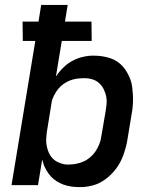

<svg xmlns="http://www.w3.org/2000/svg" viewBox="-20 -755 640 783"><path d="M303 8Q286 8 269.5 5.5Q253 3 238 -2.5Q223 -8 210 -16.5Q197 -25 186.5 -36.5Q176 -48 167 -64.5Q158 -81 156 -92L152 -104L135 0H27L124 -588H73L72 -667H137L148 -735H256L245 -667H353L354 -588H232L208 -443Q216 -455 226 -466.5Q236 -478 247 -487.5Q258 -497 271 -504.5Q284 -512 297.5 -517Q311 -522 327.5 -525Q344 -528 353 -528H364Q381 -528 397 -525.5Q413 -523 428.5 -518Q444 -513 457 -504.5Q470 -496 480 -485Q490 -474 498 -460Q506 -446 511.5 -431.5Q517 -417 519 -401Q521 -385 522 -369Q523 -353 522 -333.5Q521 -314 519 -303L500 -188Q498 -174 494.5 -160Q491 -146 486.5 -132.5Q482 -119 476 -105.5Q470 -92 462 -79.5Q454 -67 444 -55.5Q434 -44 422.5 -34Q411 -24 398 -16Q385 -8 371.5 -3Q358 2 341 5Q324 8 315 8ZM252 -84H261Q275 -84 290.5 -87Q306 -90 320 -96Q334 -102 346.5 -112.5Q359 -123 368 -135.5Q377 -148 384 -165Q391 -182 392 -192L411 -303Q412 -312 413.5 -321.5Q415 -331 415 -340.5Q415 -350 413.5 -359Q412 -368 409 -376.5Q406 -385 402 -393Q398 -401 392.5 -407.5Q387 -414 380 -419.5Q373 -425 365 -428.5Q357 -432 346.5 -434Q336 -436 330 -436H321Q307 -436 292.5 -434Q278 -432 264.5 -426.5Q251 -421 239 -412.5Q227 -404 217.5 -392.5Q208 -381 200 -365Q192 -349 191 -340L173 -229Q171 -219 170 -209Q169 -199 168.5 -189Q168 -179 169 -170Q170 -161 172.5 -151.5Q175 -142 178.5 -133.5Q182 -125 187.5 -117.5Q193 -110 200 -104Q207 -98 215.5 -94Q224 -90 234.5 -87Q245 -84 252 -84Z"/></svg>

Font: Iosevka Aile Semibold Oblique
Style: Regular
Weight: 600
Italic angle: -9°
Designer: Belleve Invis
Foundry: Belleve Invis
Version: Version 31.1.0; ttfautohint (v1.8.4)